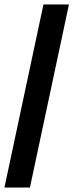

<svg xmlns="http://www.w3.org/2000/svg" viewBox="-35 -770 331 866"><path d="M161 -750H276L100 76H-15Z"/></svg>

Font: Decalotype ExtraBold Italic
Style: Regular
Weight: 800
Italic angle: -12°
Designer: Alfredo Marco Pradil
Foundry: Alfredo Marco Pradil
Version: Version 1.0